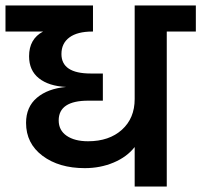

<svg xmlns="http://www.w3.org/2000/svg" viewBox="-47 -680 734 700"><path d="M667 -660V-565H561V0H444V-144Q416 -108 367.5 -87.5Q319 -67 262 -67Q168 -67 108 -112Q48 -157 48 -232Q48 -290 87.5 -323.5Q127 -357 194 -363Q131 -366 95 -394.5Q59 -423 59 -475Q59 -538 110 -565H-27V-660H292V-565H290Q235 -565 206 -543.5Q177 -522 177 -483Q177 -412 284 -412H328V-313H275Q167 -313 167 -241Q167 -205 196 -185Q225 -165 274 -165Q351 -165 397.5 -207Q444 -249 444 -319V-660Z"/></svg>

Font: Hind SemiBold
Style: Regular
Weight: 600
Designer: Manushi Parikh, Satya Rajpurohit
Foundry: Indian Type Foundry
Version: Version 2.001;PS 1.0;hotconv 1.0.79;makeotf.lib2.5.61930; tt